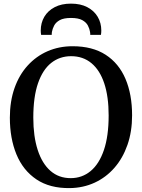

<svg xmlns="http://www.w3.org/2000/svg" viewBox="-20 -1000 763 1032"><path d="M355.5 11Q247.5 12.5 175.8 -35.8Q104 -84 68.5 -170Q33 -256 33 -367.5Q33 -455.5 58 -526.5Q83 -597.5 128.8 -647.8Q174.5 -698 236 -724.8Q297.5 -751.5 370 -751.5Q477 -751.5 548 -705.5Q619 -659.5 654.5 -576Q690 -492.5 690 -380Q690 -292.5 665 -221Q640 -149.5 595 -98Q550 -46.5 488.8 -18.2Q427.5 10 355.5 11ZM360 -42.5Q421 -42.5 467 -80.5Q513 -118.5 538.5 -193.5Q564 -268.5 564 -379.5Q564 -480.5 540.5 -551.5Q517 -622.5 471.8 -660.2Q426.5 -698 362.5 -698Q301 -698 255.2 -661.8Q209.5 -625.5 184.2 -552.2Q159 -479 159 -367.5Q159 -267.5 182.5 -194.5Q206 -121.5 250.8 -82Q295.5 -42.5 360 -42.5ZM361.5 -980.5Q413 -980.5 449.2 -961.5Q485.5 -942.5 505 -909.8Q524.5 -877 524.5 -836Q524.5 -830.5 524 -824.5Q523.5 -818.5 522.5 -812.5H465Q465 -815.5 465 -819.5Q465 -823.5 464 -828Q461.5 -845 452.5 -862.5Q443.5 -880 422.2 -891.8Q401 -903.5 361.5 -903.5Q322.5 -903.5 301.2 -891.8Q280 -880 271 -862.5Q262 -845 259 -828Q258.5 -823.5 258.2 -819.5Q258 -815.5 258 -812.5H201Q200 -818.5 199.5 -824.5Q199 -830.5 199 -836Q199 -877 218.2 -909.8Q237.5 -942.5 274 -961.5Q310.5 -980.5 361.5 -980.5Z"/></svg>

Font: Merriweather Medium
Style: Regular
Weight: 500
Version: Version 2.100